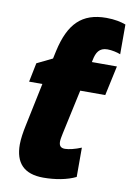

<svg xmlns="http://www.w3.org/2000/svg" viewBox="-87 -820 603 884"><g transform="rotate(10 214.5 -377.5)"><path d="M179 10C234 10 290 0 330 -20V-157C301 -145 272 -138 254 -138C236 -138 226 -146 226 -167C226 -176 229 -192 232 -206L277 -414H394L424 -553H307L309 -563C316 -598 329 -623 368 -623C388 -623 415 -617 429 -611V-750C408 -758 377 -765 338 -765C223 -765 165 -705 136 -575L128 -538L56 -503L38 -414H100L58 -213C51 -180 46 -148 46 -122C46 -37 87 10 179 10Z"/></g></svg>

Font: Noto Sans UI SemiCondensed Black
Style: Italic
Weight: 900
Width: 4
Italic angle: -372°
Designer: Monotype Design Team
Foundry: Monotype Imaging Inc.
Version: Version 1.901